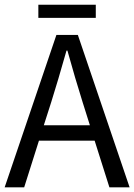

<svg xmlns="http://www.w3.org/2000/svg" viewBox="-20 -806 578 826"><path d="M147.5 -200.7 84 0H0L222.7 -655.8H314.9L537.6 0H450.7L387.2 -200.7ZM335 -367.7Q304.2 -465.3 270 -588.4H266.1Q228.5 -455.6 200.7 -367.7L168.5 -267.1H366.7ZM392.1 -785.6V-729H145V-785.6Z"/></svg>

Font: Varta
Style: Regular
Weight: 400
Designer: Joana Correia, Viktoriya Grabowska, Eben Sorkin
Foundry: Sorkin Type
Version: Version 1.003; ttfautohint (v1.3) -l 8 -r 24 -G 200 -x 12 -H